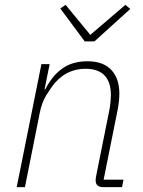

<svg xmlns="http://www.w3.org/2000/svg" viewBox="-20 -773 592 793"><path d="M49 0 151 -508H185L164 -404H167Q196 -461 238 -490.5Q280 -520 341 -520Q406 -520 439.5 -484.5Q473 -449 473 -386Q473 -371 471 -353.5Q469 -336 466 -320L408 -31H490L484 0H407Q375 0 375 -28Q375 -36 378 -51L432 -320Q435 -336 436.5 -353Q438 -370 438 -380Q438 -489 332 -489Q300 -489 268.5 -476.5Q237 -464 208 -432Q190 -411 171 -379.5Q152 -348 144 -306L83 0ZM330 -602 229 -738 251 -753 353 -629 498 -753 518 -736 370 -602Z"/></svg>

Font: IBM Plex Sans ExtLt
Style: Italic
Weight: 200
Italic angle: -11°
Designer: Mike Abbink, Paul van der Laan, Pieter van Rosmalen
Foundry: Bold Monday
Version: Version 3.005